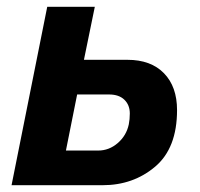

<svg xmlns="http://www.w3.org/2000/svg" viewBox="-20 -545 588 565"><path d="M14 0 119 -525H259L227 -369H355Q424 -369 462.5 -329.5Q501 -290 501 -221Q501 -109 436.5 -54.5Q372 0 282 0ZM174 -102H269Q301 -102 326.5 -124Q352 -146 359 -179Q362 -194 362 -211Q362 -236 346 -251.5Q330 -267 301 -267H207Z"/></svg>

Font: Aneliza
Style: Bold Italic
Weight: 700
Italic angle: -11.31°
Designer: Mike Abbink, Paul van der Laan, Pieter van Rosmalen
Foundry: Bold Monday
Version: Version 3.0